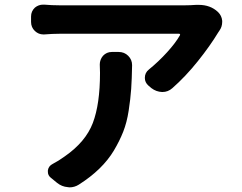

<svg xmlns="http://www.w3.org/2000/svg" viewBox="-20 -765 1040 824"><path d="M408.2 -488.3Q408.2 -508.8 421.9 -525.4Q437.5 -542 460 -542H489.3Q513.7 -542 530.3 -525.4Q546.9 -508.8 546.9 -485.4Q546.9 -484.4 546.9 -484.4Q545.9 -425.8 543 -383.3Q540 -340.8 532.2 -290Q524.4 -239.3 508.8 -199.7Q493.2 -160.2 468.8 -119.1Q444.3 -78.1 406.7 -41.5Q369.1 -4.9 318.4 27.3Q299.8 39.1 278.3 39.1Q274.4 39.1 270.5 38.1Q245.1 36.1 224.6 19.5L197.3 -2.9Q185.5 -12.7 185.5 -27.3Q185.5 -30.3 185.5 -34.2Q188.5 -52.7 206.1 -61.5Q232.4 -75.2 257.8 -93.8Q347.7 -156.2 378.4 -237.3Q409.2 -318.4 409.2 -452.1ZM821.3 -744.1Q827.1 -744.1 833 -744.1Q882.8 -744.1 915 -713.9Q931.6 -698.2 933.6 -675.8Q933.6 -672.9 933.6 -670.9Q933.6 -650.4 921.9 -633.8Q918 -628.9 916 -625Q881.8 -568.4 829.1 -502.4Q776.4 -436.5 719.7 -386.7Q701.2 -370.1 676.8 -370.1Q675.8 -370.1 675.8 -370.1Q650.4 -371.1 629.9 -386.7L617.2 -397.5Q601.6 -411.1 601.6 -430.7Q601.6 -453.1 619.1 -466.8Q661.1 -501 697.8 -541.5Q734.4 -582 752 -613.3Q753.9 -616.2 752.4 -618.2Q751 -620.1 749 -620.1H235.4Q205.1 -620.1 169.9 -617.2Q168 -617.2 166 -617.2Q145.5 -617.2 129.9 -631.8Q113.3 -647.5 113.3 -670.9V-694.3Q113.3 -716.8 129.9 -732.4Q145.5 -745.1 165 -745.1Q167 -745.1 169.9 -745.1Q203.1 -742.2 235.4 -742.2H774.4Q794.9 -742.2 821.3 -744.1Z"/></svg>

Font: Gen Jyuu Gothic Monospace Bold
Style: Bold
Weight: 700
Designer: [Source Han Sans]
Ryoko NISHIZUKA  (kana & ideographs); Paul D. Hunt (Latin, Greek & Cyrillic); Wenlong ZHANG  (bopomofo
Version: Version 1.002.20150607